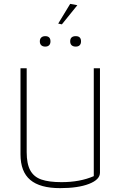

<svg xmlns="http://www.w3.org/2000/svg" viewBox="-20 -963 625 993"><path d="M281 -841 343 -943 380 -936 300 -837ZM186 -749Q186 -762 193.5 -769Q201 -776 214 -776Q241 -776 241 -749Q241 -736 234 -729Q227 -722 214 -722Q201 -722 193.5 -729Q186 -736 186 -749ZM343 -749Q343 -776 372 -776Q399 -776 399 -749Q399 -736 392 -729Q385 -722 372 -722Q358 -722 350.5 -729Q343 -736 343 -749ZM86 -165V-610H118V-176Q118 -116 136.5 -82Q155 -48 194 -34.5Q233 -21 298 -21Q394 -21 465 -52V-610H497V-70Q497 -34 440.5 -12Q384 10 291 10Q187 10 136.5 -32.5Q86 -75 86 -165Z"/></svg>

Font: Athiti ExtraLight
Style: Regular
Weight: 250
Version: Version 1.032